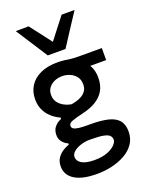

<svg xmlns="http://www.w3.org/2000/svg" viewBox="-176 -861 897 1155"><g transform="rotate(-20 272.5 -284.0)"><path d="M242.5 203.5Q187 203.5 149.5 193.8Q112 184 89.8 167.2Q67.5 150.5 58.2 129.8Q49 109 49 87.5Q49 54 65 31.8Q81 9.5 102.5 -3Q124 -15.5 139.5 -20.5V-29Q131.5 -31.5 119.8 -39.8Q108 -48 98.5 -63.2Q89 -78.5 89 -101.5Q89 -118.5 95.2 -133.5Q101.5 -148.5 114.8 -160.8Q128 -173 149 -182V-190.5Q136.5 -195.5 118.5 -207Q100.5 -218.5 83.2 -237Q66 -255.5 54.2 -282.5Q42.5 -309.5 42.5 -346Q42.5 -393.5 66 -430.5Q89.5 -467.5 134.5 -488.2Q179.5 -509 243.5 -509Q268.5 -509 287.5 -506.5Q306.5 -504 327 -501.2Q347.5 -498.5 377.5 -498.5H525V-421.5Q477 -421.5 431.8 -421.5Q386.5 -421.5 339.5 -421.5L369 -470.5Q408.5 -449.5 426.5 -416Q444.5 -382.5 444.5 -339.5Q444.5 -289.5 423.8 -255.2Q403 -221 366.5 -200Q330 -179 282.5 -168.5Q234 -157 210.8 -148.2Q187.5 -139.5 187.5 -122.5Q187.5 -110.5 197.5 -104Q207.5 -97.5 228.5 -94.5Q249.5 -91.5 283.5 -91.5H304.5Q371.5 -91.5 416 -80.8Q460.5 -70 482.8 -44Q505 -18 505 27Q505 73 481.8 106.5Q458.5 140 419.5 161.5Q380.5 183 334.5 193.2Q288.5 203.5 242.5 203.5ZM253.5 120Q304 120 337.5 106.8Q371 93.5 387.5 75.8Q404 58 404 44.5Q404 28.5 394 17.5Q384 6.5 356.5 0.8Q329 -5 277 -5H259.5Q233 -4 207 4.8Q181 13.5 163.8 28.2Q146.5 43 146.5 62Q146.5 73 152.2 83.5Q158 94 170.8 102.2Q183.5 110.5 204 115.2Q224.5 120 253.5 120ZM239 -243Q254.5 -245.5 273 -250.8Q291.5 -256 308 -266Q324.5 -276 335 -292Q345.5 -308 345.5 -331.5Q345.5 -363 329.5 -382.8Q313.5 -402.5 289.8 -412Q266 -421.5 242 -421.5Q216.5 -421.5 193.8 -412Q171 -402.5 156.2 -383.5Q141.5 -364.5 141.5 -337Q141.5 -310 155.5 -290.5Q169.5 -271 191.8 -259Q214 -247 239 -243ZM204.5 -568Q171.5 -619.5 138.8 -670Q106 -720.5 73.5 -771L155.5 -772Q185.5 -733.5 215 -695Q244.5 -656.5 274.5 -617H248Q278 -656 307.5 -694Q337 -732 366.5 -770H449.5Q417 -720.5 384 -670Q351 -619.5 318 -568Z"/></g></svg>

Font: Commissioner Thin Medium
Style: Regular
Weight: 500
Version: Version 1.000